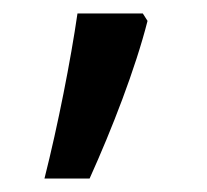

<svg xmlns="http://www.w3.org/2000/svg" viewBox="-20 -136 308 285"><path d="M46 129H113C146 56 181 -34 199 -105L192 -116H95C85 -47 66 50 46 129Z"/></svg>

Font: Noto Sans Devanagari UI
Style: Regular
Weight: 400
Designer: Jelle Bosma - Monotype Design Team
Foundry: Monotype Imaging Inc.
Version: Version 2.003